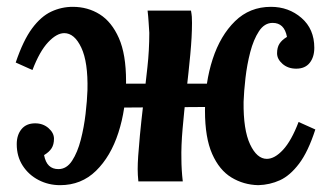

<svg xmlns="http://www.w3.org/2000/svg" viewBox="-20 -531 969 562"><path d="M156 11Q122 11 93 -4Q64 -19 46.5 -46Q29 -73 29 -109Q29 -136 43 -153Q57 -170 83 -170Q106 -170 122 -156Q138 -142 138 -125Q138 -108 131 -97Q124 -86 109 -77Q113 -56 123.5 -46Q134 -36 151 -36Q175 -36 191 -60.5Q207 -85 216.5 -122Q226 -159 230.5 -198Q235 -237 236 -267Q238 -349 218 -391.5Q198 -434 168 -434Q146 -434 121 -407.5Q96 -381 75 -326L26 -348Q48 -413 74 -448Q100 -483 130 -497Q160 -511 193 -511Q237 -511 272 -489Q307 -467 328 -419.5Q349 -372 349 -293Q349 -212 326.5 -142.5Q304 -73 261 -31Q218 11 156 11ZM736 11Q693 10 657.5 -11.5Q622 -33 601 -80.5Q580 -128 580 -207Q580 -289 602.5 -358Q625 -427 668 -469Q711 -511 773 -511Q825 -511 862.5 -478.5Q900 -446 900 -391Q900 -364 886.5 -347Q873 -330 847 -330Q823 -330 807 -344Q791 -358 791 -375Q791 -392 798 -403Q805 -414 820 -423Q816 -444 805.5 -454Q795 -464 778 -464Q754 -464 738 -439.5Q722 -415 712.5 -378.5Q703 -342 698.5 -302.5Q694 -263 693 -233Q692 -151 712 -108.5Q732 -66 761 -66Q784 -66 808.5 -92.5Q833 -119 854 -174L903 -152Q882 -87 855.5 -52Q829 -17 799.5 -3.5Q770 10 736 11ZM385 0Q384 -11 383.5 -18.5Q383 -26 383 -36Q383 -52 384.5 -74.5Q386 -97 389.5 -134.5Q393 -172 400 -232Q406 -285 411.5 -334.5Q417 -384 417 -435Q416 -449 415 -466Q414 -483 412 -500H539Q541 -489 541.5 -482Q542 -475 542 -464Q542 -424 537 -371.5Q532 -319 525.5 -262.5Q519 -206 514.5 -154.5Q510 -103 511 -65Q511 -51 512 -34Q513 -17 515 0ZM317 -216 323 -286H604L600 -218Z"/></svg>

Font: Lora Italic
Style: Italic
Weight: 400
Italic angle: -3°
Designer: Olga Karpushina, Alexei Vanyashin (Cyrillic)
Foundry: Cyreal
Version: Version 2.210; ttfautohint (v1.8.1.43-b0c9)